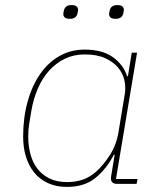

<svg xmlns="http://www.w3.org/2000/svg" viewBox="-20 -723 640 755"><path d="M244 12Q201 12 168.5 -3Q136 -18 114.5 -44.5Q93 -71 82 -107Q71 -143 71 -186Q71 -260 88.5 -323Q106 -386 137.5 -431.5Q169 -477 213.5 -502.5Q258 -528 313 -528Q382 -528 423.5 -498.5Q465 -469 480 -423H483L498 -516H519L436 -19H521L517 0H440Q412 0 417 -30L431 -115H428Q399 -59 355.5 -23.5Q312 12 244 12ZM244 -7Q277 -7 305 -16.5Q333 -26 358 -48Q387 -74 412.5 -114Q438 -154 446 -204L471 -355Q475 -381 469 -408Q463 -435 444 -457.5Q425 -480 393 -494.5Q361 -509 313 -509Q270 -509 235 -492Q200 -475 173 -445Q146 -415 128.5 -374Q111 -333 103 -286L95 -237Q91 -214 91 -186Q91 -150 99.5 -117.5Q108 -85 126.5 -60.5Q145 -36 174 -21.5Q203 -7 244 -7ZM255 -649Q240 -649 234.5 -654.5Q229 -660 229 -667Q229 -670 229.5 -673Q230 -676 231 -681Q236 -703 261 -703Q276 -703 281.5 -697.5Q287 -692 287 -685Q287 -682 286.5 -679Q286 -676 285 -671Q280 -649 255 -649ZM435 -649Q420 -649 414.5 -654.5Q409 -660 409 -667Q409 -670 409.5 -673Q410 -676 411 -681Q416 -703 441 -703Q456 -703 461.5 -697.5Q467 -692 467 -685Q467 -682 466.5 -679Q466 -676 465 -671Q460 -649 435 -649Z"/></svg>

Font: IBM Plex Mono Thin
Style: Italic
Weight: 100
Italic angle: -9°
Monospace: yes
Designer: Mike Abbink, Paul van der Laan, Pieter van Rosmalen
Foundry: Bold Monday
Version: Version 2.3